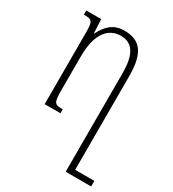

<svg xmlns="http://www.w3.org/2000/svg" viewBox="-178 -598 834 927"><g transform="rotate(30 238.5 -134.0)"><path d="M241 -500C178 -500 146 -464 121 -415H119L115 -492H32V-469C79 -469 84 -463 84 -394V0H172V-22C128 -22 120 -25 120 -97V-287C120 -418 172 -470 239 -470C309 -470 335 -412 335 -319V232H477V201H370V-320C370 -447 332 -500 241 -500Z"/></g></svg>

Font: Noto Serif Armenian ExtraCondensed ExtraLight
Style: Regular
Weight: 200
Width: 2
Designer: Monotype Design Team
Foundry: Monotype Imaging Inc.
Version: Version 2.008